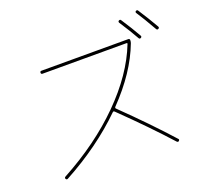

<svg xmlns="http://www.w3.org/2000/svg" viewBox="-143 -1013 1287 1206"><g transform="rotate(-20 500.0 -409.5)"><path d="M119 4Q110 9 105 0Q100 -8 110 -14Q351 -144 520.5 -313.5Q690 -483 760 -662Q764 -670 755 -670H195Q185 -670 185 -680Q185 -690 195 -690H775Q785 -690 785 -680Q785 -670 782 -661Q716 -486 553 -318Q548 -311 554 -306Q723 -142 856 6Q863 12 855 20Q849 26 841 19Q715 -121 540 -291Q533 -298 527 -292Q356 -124 119 4ZM838 -674Q805 -733 757 -806Q752 -815 760 -820Q769 -825 774 -817Q821 -746 856 -684Q861 -675 852 -670Q843 -665 838 -674ZM961 -690Q911 -778 879 -826Q873 -835 881 -840Q890 -845 895 -837Q943 -763 979 -700Q984 -691 975 -686Q966 -681 961 -690Z"/></g></svg>

Font: Rounded Mplus 1c Thin
Style: Regular
Weight: 250
Version: Version 1.059.20150529